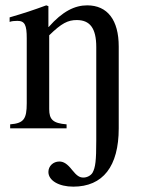

<svg xmlns="http://www.w3.org/2000/svg" viewBox="-20 -480 544 718"><path d="M424 -306C424 -405 382 -460 306 -460C260 -460 214 -438 162 -379H161V-457L153 -460C104 -442 71 -431 16 -415V-398C23 -401 34 -402 45 -402C73 -402 80 -386 80 -337V-94C80 -35 69 -19 18 -15V0H229V-15C178 -19 164 -33 164 -72V-348C210 -393 234 -405 267 -405C316 -405 340 -375 340 -304V45C340 121 337 146 326 166C320 176 306 184 292 184C277 184 267 177 250 156C232 133 218 124 202 124C179 124 161 141 161 163C161 195 200 218 254 218C365 218 424 142 424 0Z"/></svg>

Font: XITS Math
Style: Regular
Weight: 400
Designer: MicroPress Inc., with final additions and corrections provided by Coen Hoffman, Elsevier (retired)
Version: Version 1.108